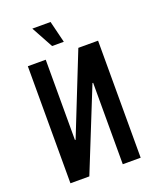

<svg xmlns="http://www.w3.org/2000/svg" viewBox="-161 -985 882 1079"><g transform="rotate(-20 280.0 -445.0)"><path d="M70 0V-700H177V-220H181L372 -700H490V0H383V-487H379L183 0ZM237 -760 166 -890H275L307 -760Z"/></g></svg>

Font: Cuprum SemiBold
Style: Regular
Weight: 600
Designer: Jovanny Lemonad
Foundry: Jovanny Lemonad
Version: Version 3.000